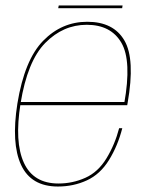

<svg xmlns="http://www.w3.org/2000/svg" viewBox="-20 -677 548 701"><path d="M191.5 4 193.5 -7Q102 -7 67.2 -82.8Q32.5 -158.5 55 -299Q80 -454 145.2 -520.2Q210.5 -586.5 296.5 -586.5Q385 -586.5 423.2 -520.8Q461.5 -455 433.5 -299L439.5 -304.5H51L49 -293H444.5Q445.5 -298 446 -301.5Q474 -461 434.2 -529.2Q394.5 -597.5 298.5 -597.5Q205.5 -597.5 137.5 -528Q69.5 -458.5 43.5 -299Q20.5 -153.5 57 -74.8Q93.5 4 191.5 4ZM193.5 -7 191.5 4Q248.5 4 297.2 -18.5Q346 -41 378 -92.8Q410 -144.5 426.5 -209H415Q399.5 -149.5 368.8 -99Q338 -48.5 291.5 -27.8Q245 -7 193.5 -7ZM192.5 -647H426L427.5 -657H194.5Z"/></svg>

Font: Anybody UltraCondensed Thin Thin
Style: Italic
Weight: 250
Italic angle: -10°
Version: Version 1.111